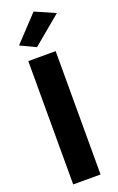

<svg xmlns="http://www.w3.org/2000/svg" viewBox="-195 -1093 702 1141"><g transform="rotate(-20 156.0 -523.0)"><path d="M55 -780V0H228V-780ZM312 -990 185 -1046 35 -886 132 -840Z"/></g></svg>

Font: Jost ExtraBold
Style: Regular
Weight: 800
Version: Version 3.710